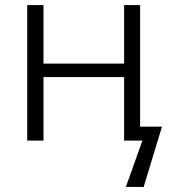

<svg xmlns="http://www.w3.org/2000/svg" viewBox="-20 -553 671 755"><path d="M540 0H468V-250H151V0H87V-533H151V-303H468V-533H531V-55H617L545 182H475Z"/></svg>

Font: OpenSansMMV
Style: Light
Weight: 300
Foundry: Ascender Corporation
Version: Version 4.001